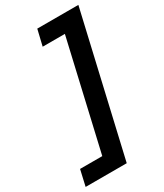

<svg xmlns="http://www.w3.org/2000/svg" viewBox="-287 -803 902 1056"><g transform="rotate(-30 164.0 -275.5)"><path d="M-46 67H95L253 -618H112L136 -719H397L192 168H-69Z"/></g></svg>

Font: Elaine Sans SemiBold
Style: Italic
Weight: 600
Italic angle: -13°
Designer: Wei Huang
Foundry: Wei Huang
Version: Version 2.001;December 24, 2019;FontCreator 12.0.0.2547 64-b